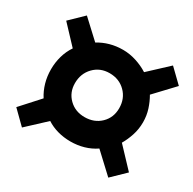

<svg xmlns="http://www.w3.org/2000/svg" viewBox="-123 -692 781 777"><g transform="rotate(30 268.0 -303.5)"><path d="M70 -42 9 -102 87 -188Q71 -213 62.5 -242.5Q54 -272 54 -305Q54 -337 62.5 -367Q71 -397 88 -422L9 -506L71 -566L155 -488Q179 -503 207.5 -511Q236 -519 268 -519Q299 -519 330 -509Q361 -499 386 -483L474 -565L536 -505L452 -416Q466 -392 475 -364Q484 -336 484 -305Q484 -273 474.5 -244Q465 -215 451 -191L536 -101L474 -41L384 -125Q359 -108 329.5 -99.5Q300 -91 268 -91Q236 -91 207.5 -99Q179 -107 156 -122ZM268 -205Q313 -205 342.5 -233.5Q372 -262 372 -306Q372 -351 342.5 -380.5Q313 -410 268 -410Q224 -410 195 -380Q166 -350 166 -305Q166 -262 195 -233.5Q224 -205 268 -205Z"/></g></svg>

Font: Faustina Light
Style: Bold Italic
Weight: 700
Italic angle: -8°
Version: Version 1.200